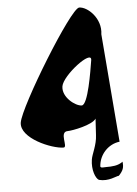

<svg xmlns="http://www.w3.org/2000/svg" viewBox="-59 -750 700 980"><g transform="rotate(-5 290.5 -260.5)"><path d="M36 -146C24 -66 183 0 243 0C267 0 225 -82 271 -82C295 -82 399 -102 418 -133L413 -49C411 2 385 46 381 74C373 126 391 171 408 180C458 193 498 168 511 168C534 144 540 128 536 98C512 117 480 118 452 118C439 118 422 122 421 112C425 52 471 2 530 -5L485 -559C497 -640 427 -705 384 -705C341 -705 49 -228 36 -146ZM264 -312C273 -368 431 -488 422 -432C413 -376 386 -206 354 -206C322 -206 255 -256 264 -312Z"/></g></svg>

Font: Ampere
Style: UltCndIta
Weight: 400
Version: Version 1